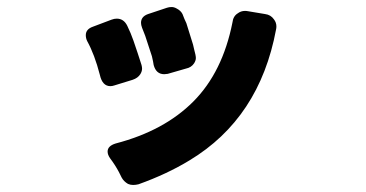

<svg xmlns="http://www.w3.org/2000/svg" viewBox="-20 -530 1040 546"><path d="M447 -319Q424 -319 417 -345Q416 -353 412 -370L393 -428Q387 -443 384 -451Q381 -459 381 -465Q381 -483 401 -490L455 -508Q461 -510 468 -510Q475 -510 482 -506Q494 -500 499 -490Q502 -482 504.5 -476Q507 -470 510 -464L529 -403Q531 -396 532 -390Q537 -372 537 -365Q537 -358 532 -350Q524 -338 509 -335L457 -320Q451 -319 447 -319ZM286 -99Q286 -115 309 -122Q447 -158 530 -241.5Q613 -325 641 -466Q643 -484 656 -492Q665 -499 677 -499Q681 -499 686 -498L734 -490Q750 -488 759 -475Q766 -466 766 -455Q766 -450 765 -446Q718 -194 519 -74Q455 -35 374 -6Q366 -4 358.5 -4Q351 -4 344 -7Q332 -14 326 -25L318 -41Q308 -60 293 -80Q286 -90 286 -99ZM294 -285Q271 -285 264 -317Q249 -375 228 -413Q224 -421 224 -430Q224 -447 244 -454L297 -474Q305 -477 312 -477Q332 -477 342 -456.5Q352 -436 359.5 -414.5Q367 -393 371.5 -379Q376 -365 378 -359Q384 -343 384 -335Q384 -327 379 -319Q372 -308 357 -303L305 -287Q299 -285 294 -285Z"/></svg>

Font: Tsunagi Gothic Black
Style: Regular
Weight: 900
Designer: Yoshimichi Ohira
Foundry: Positype
Version: Version 1.001